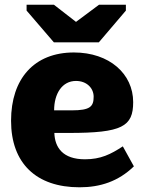

<svg xmlns="http://www.w3.org/2000/svg" viewBox="-20 -786 623 816"><path d="M318 10C406 10 483 -15 549 -79L502 -164C450 -130 408 -109 341 -109C247 -109 213 -159 211 -221H273C499 -221 546 -248 546 -352C546 -472 445 -563 294 -563C125 -563 27 -451 27 -273C27 -92 134 10 318 10ZM210 -317C210 -388 244 -442 303 -442C349 -442 378 -411 378 -375C378 -333 363 -317 285 -317ZM209 -606H400L515 -741V-766H401L303 -693L209 -766H93V-741Z"/></svg>

Font: Frost ExtraBold
Style: Regular
Weight: 800
Designer: Lee Frost
Foundry: Lee Frost for Ice Communication Norge AS
Version: Version 2.011;hotconv 1.0.107;makeotfexe 2.5.65593